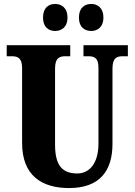

<svg xmlns="http://www.w3.org/2000/svg" viewBox="-20 -943 682 973"><path d="M443 -786C472 -786 504 -804 504 -854C504 -905 472 -923 443 -923C410 -923 380 -905 380 -854C380 -804 410 -786 443 -786ZM259 -786C290 -786 322 -804 322 -854C322 -905 290 -923 259 -923C228 -923 198 -905 198 -854C198 -804 228 -786 259 -786ZM330 10C488 10 550 -80 550 -214V-595C550 -651 573 -658 603 -658H628V-714H403V-658H427C457 -658 479 -651 479 -599V-216C479 -111 430 -64 372 -64C300 -64 259 -99 259 -210V-595C259 -651 283 -658 312 -658H336V-714H14V-658H39C68 -658 92 -651 92 -599V-218C92 -54 191 10 330 10Z"/></svg>

Font: Noto Serif Devanagari ExtraCondensed Black
Style: Regular
Weight: 900
Width: 2
Designer: Universal Thirst, Indian Type Foundry and the Monotype Design Team
Foundry: Monotype Imaging Inc.
Version: Version 2.004